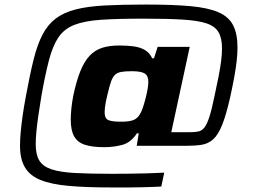

<svg xmlns="http://www.w3.org/2000/svg" viewBox="-20 -716 1118 844"><path d="M469 108Q358 108 281 101Q204 94 157.5 75Q111 56 89.5 19.5Q68 -17 68 -75Q68 -103 71 -135.5Q74 -168 79.5 -207.5Q85 -247 94 -294Q111 -387 127.5 -453.5Q144 -520 167 -564Q190 -608 225 -634.5Q260 -661 312.5 -674.5Q365 -688 441 -692Q517 -696 623 -696Q739 -696 816.5 -689Q894 -682 939.5 -662.5Q985 -643 1004.5 -605.5Q1024 -568 1024 -507Q1024 -481 1020.5 -449Q1017 -417 1010 -378.5Q1003 -340 993 -294Q975 -213 957 -168Q939 -123 917 -103.5Q895 -84 866 -79.5Q837 -75 797 -75H581L590 -130H582Q555 -89 517 -79Q479 -69 438 -69Q386 -69 353.5 -79.5Q321 -90 306 -116.5Q291 -143 291 -190Q291 -211 293.5 -237Q296 -263 302 -295Q316 -361 333.5 -404Q351 -447 374.5 -471.5Q398 -496 429.5 -506Q461 -516 504 -516Q537 -516 565.5 -512.5Q594 -509 615.5 -497Q637 -485 649 -460H657L673 -510H814L733 -135H820Q840 -135 854 -138.5Q868 -142 879 -156Q890 -170 900.5 -202.5Q911 -235 923 -294Q933 -340 940.5 -378Q948 -416 952 -447.5Q956 -479 956 -503Q956 -548 940.5 -574.5Q925 -601 887 -613.5Q849 -626 781 -630Q713 -634 608 -634Q496 -634 423.5 -629Q351 -624 306.5 -606.5Q262 -589 237 -552Q212 -515 195.5 -452.5Q179 -390 162 -294Q154 -246 148.5 -207.5Q143 -169 140 -138Q137 -107 137 -82Q137 -36 153 -10Q169 16 207 28.5Q245 41 310.5 44.5Q376 48 475 48Q509 48 547.5 47.5Q586 47 625.5 46Q665 45 702 43L689 104Q676 105 656.5 105.5Q637 106 610.5 107Q584 108 549 108Q514 108 469 108ZM512 -181Q549 -181 567 -188.5Q585 -196 595 -214Q602 -225 608 -243Q614 -261 619.5 -282Q625 -303 628.5 -322.5Q632 -342 632 -356Q632 -383 616 -393Q600 -403 560 -403Q531 -403 513.5 -400Q496 -397 485.5 -387Q475 -377 468 -357Q461 -337 453 -303Q447 -279 443.5 -258.5Q440 -238 440 -222Q440 -195 456.5 -188Q473 -181 512 -181Z"/></svg>

Font: Saira Thin Expanded
Style: Bold Italic
Weight: 700
Width: 7
Italic angle: -12°
Version: Version 1.101